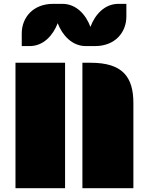

<svg xmlns="http://www.w3.org/2000/svg" viewBox="-20 -997 789 1017"><path d="M416.5 0H686.5V-451.2C686.5 -589.4 629.4 -664.6 460.4 -664.6H416.5ZM62 0H324.7V-664.6H62ZM137.2 -752.9C210.9 -752.9 261.2 -810.5 285.6 -874C310.1 -810.5 361.3 -752.9 434.6 -752.9H483.4C589.4 -752.9 649.4 -825.2 649.4 -909.7V-976.6H607.4C533.2 -976.6 482.9 -918.9 459 -854.5C435.1 -918.9 384.8 -976.6 310.5 -976.6H261.2C155.3 -976.6 95.2 -904.3 95.2 -819.8V-752.9Z"/></svg>

Font: Plaster
Style: Regular
Weight: 400
Designer: Eben Sorkin
Foundry: Eben Sorkin
Version: Version 1.007